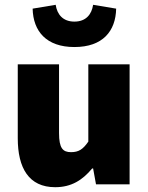

<svg xmlns="http://www.w3.org/2000/svg" viewBox="-20 -768 618 800"><path d="M210 12C278 12 324 -18 364 -66H368L380 0H520V-500H348V-178C326 -146 308 -134 276 -134C242 -134 226 -150 226 -214V-500H54V-192C54 -68 100 12 210 12ZM290 -572C408 -572 462 -638 464 -732L368 -748C362 -708 338 -678 290 -678C242 -678 218 -708 212 -748L116 -732C118 -638 173 -572 290 -572Z"/></svg>

Font: Source Sans Pro Black
Style: Regular
Weight: 900
Designer: Paul D. Hunt
Foundry: Adobe Systems Incorporated
Version: Version 3.006;hotconv 1.0.111;makeotfexe 2.5.65597